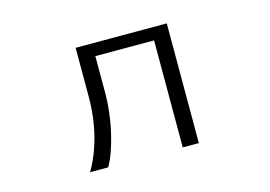

<svg xmlns="http://www.w3.org/2000/svg" viewBox="-76 -643 1152 818"><g transform="rotate(-15 500.0 -234.0)"><path d="M639 -442H380V-287Q380 -195 359.5 -107Q339 -19 310 30H230Q267 -32 287.5 -112.5Q308 -193 308 -285V-498H710V30H639Z"/></g></svg>

Font: LINE Seed JP_TTF Regular
Style: Regular
Weight: 400
Designer: LINE & Fontrix & Fontworks
Version: Version 1.002